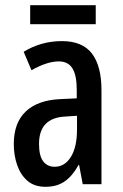

<svg xmlns="http://www.w3.org/2000/svg" viewBox="-20 -708 472 738"><path d="M218 -550Q297 -550 333.5 -502Q370 -454 370 -362V0H298L284 -74H282Q259 -32 229 -11Q199 10 155 10Q112 10 85.5 -13Q59 -36 46 -73.5Q33 -111 33 -154Q33 -236 79 -279.5Q125 -323 211 -327L275 -330V-363Q275 -418 258.5 -445Q242 -472 206 -472Q161 -472 101 -438L71 -509Q138 -550 218 -550ZM231 -260Q130 -255 130 -155Q130 -109 146 -88Q162 -67 190 -67Q229 -67 252.5 -105Q276 -143 276 -210V-263ZM348 -688V-615H96V-688Z"/></svg>

Font: Noto Sans Telugu ExtraCondensed Medium
Style: Regular
Weight: 500
Width: 2
Designer: Jelle Bosma - Monotype Design Team
Foundry: Monotype Imaging Inc.
Version: Version 2.005; ttfautohint (v1.8.4.7-5d5b)